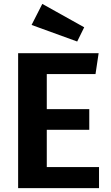

<svg xmlns="http://www.w3.org/2000/svg" viewBox="-20 -965 568 985"><path d="M470 -585H220V-405H438V-299H220V-108H488V0H73V-692H486ZM412 -825 376 -752 142 -837 197 -945Z"/></svg>

Font: Wolseley Sans SemiBold
Style: Regular
Weight: 600
Designer: Carrois Corporate & Edenspiekermann AG
Foundry: Carrois Corporate GbR & Edenspiekermann AG
Version: Version 4.202